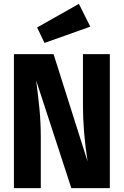

<svg xmlns="http://www.w3.org/2000/svg" viewBox="-20 -973 640 993"><path d="M167 -557Q177 -481 184 -410.5Q191 -340 191 -261V0H52V-693H257L433 -138Q409 -292 409 -428V-693H548V0H349ZM447 -835 210 -751 172 -831 388 -953Z"/></svg>

Font: Fira Mono
Style: Bold
Weight: 700
Monospace: yes
Designer: Carrois Corporate & Edenspiekermann AG
Foundry: Carrois Corporate GbR & Edenspiekermann AG
Version: Version 3.206